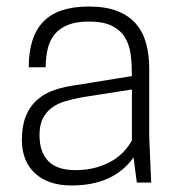

<svg xmlns="http://www.w3.org/2000/svg" viewBox="-20 -559 543 588"><path d="M199 9Q128 9 87.5 -28Q47 -65 47 -131Q47 -173 59 -203Q71 -233 93.5 -253Q116 -273 147 -283.5Q178 -294 217 -299L384 -326Q384 -360 380.5 -390Q377 -420 363.5 -443Q350 -466 323.5 -479.5Q297 -493 252 -493Q213 -493 187.5 -482.5Q162 -472 147 -453.5Q132 -435 126 -409Q120 -383 120 -353H68Q68 -446 112.5 -492.5Q157 -539 252 -539Q304 -539 339.5 -525Q375 -511 396.5 -486Q418 -461 427.5 -426Q437 -391 437 -350V-140L443 0H399L389 -77Q328 9 199 9ZM211 -38Q247 -38 276 -46.5Q305 -55 326 -68Q347 -81 361.5 -97.5Q376 -114 384 -129V-285L231 -261Q204 -256 180 -249Q156 -242 138.5 -229Q121 -216 111 -196Q101 -176 101 -145Q101 -93 128 -65.5Q155 -38 211 -38Z"/></svg>

Font: Tanohe Sans Light
Style: Regular
Weight: 300
Designer: Village Type and Design LLC & Cristiano Sobral
Foundry: Cooper Hewitt Smithsonian Design Museum
Version: Version 1.00;September 29, 2021;FontCreator 13.0.0.2655 64-b